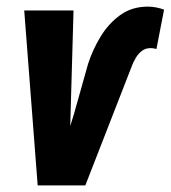

<svg xmlns="http://www.w3.org/2000/svg" viewBox="-20 -560 516 580"><path d="M203.6 -216.3 246.1 -367.2Q259.8 -409.7 283.9 -449.5Q308.1 -489.3 343.8 -514.9Q379.4 -540.5 429.2 -540Q441.4 -539.6 452.6 -537.4Q463.9 -535.2 475.6 -530.8L452.6 -412.1Q447.8 -413.1 442.9 -414.1Q438 -415 433.1 -414.6Q418.5 -414.1 408 -405.8Q397.5 -397.5 390.1 -385Q382.8 -372.6 378.4 -360.8L237.8 0H137.2ZM202.1 -528.3 192.9 -205.1 187.5 0H93.8L53.2 -528.3Z"/></svg>

Font: Roboto Condensed ExtraBold
Style: Italic
Weight: 800
Italic angle: -12°
Designer: Christian Robertson
Foundry: Google
Version: Version 3.008; 2023